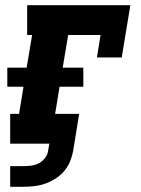

<svg xmlns="http://www.w3.org/2000/svg" viewBox="-20 -550 540 735"><path d="M19 165V86H71Q85 86 100 84Q115 82 128.5 75Q142 68 152 55.5Q162 43 164 28L169 0H19V-114H53L70 -218H8V-291H82L103 -416H84V-530H479L446 -330H351L365 -416H241L220 -291H299V-218H208L191 -114H283L260 28Q256 49 248 68.5Q240 88 225.5 105Q211 122 192 134Q173 146 153 153Q133 160 112 162.5Q91 165 71 165Z"/></svg>

Font: Iosevka Curly Slab HvObl
Style: Regular
Weight: 900
Italic angle: -9°
Monospace: yes
Designer: Belleve Invis
Foundry: Belleve Invis
Version: Version 11.1.0; ttfautohint (v1.8.3)